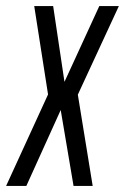

<svg xmlns="http://www.w3.org/2000/svg" viewBox="-39 -611 410 631"><path d="M-18.9 0 118.9 -300.6 73.5 -591H135.7L172.9 -342L287.3 -591H351.6L216.8 -299.9L265.6 0H202.7L160.5 -249.4L47.6 0Z"/></svg>

Font: Alumni Sans SC Thin
Style: Italic
Weight: 100
Italic angle: -8°
Designer: Robert E. Leuschke
Foundry: Robert E. Leuschke
Version: Version 1.016